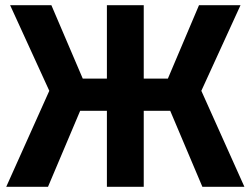

<svg xmlns="http://www.w3.org/2000/svg" viewBox="-20 -720 965 740"><path d="M534 0H392V-293H289L165 0H4L170 -370L19 -700H178L299 -417H392V-700H534V-417H627L747 -700H907L756 -370L922 0H760L636 -293H534Z"/></svg>

Font: Tektur SemiBold
Style: Regular
Weight: 600
Designer: Adam Jagosz
Foundry: Adam Jagosz
Version: Version 1.005;gftools[0.9.30]